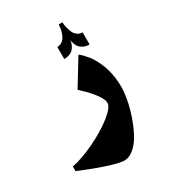

<svg xmlns="http://www.w3.org/2000/svg" viewBox="-249 -417 603 679"><g transform="rotate(-30 53.0 -77.5)"><path d="M157 -228V-277.3Q145 -277.3 136 -284.2Q127 -291 122.8 -300.8Q118.7 -310.7 116.2 -320.5Q113.7 -330.3 113.3 -337L112.7 -344H98Q98 -344 96 -326Q87.3 -282 59.3 -277.7Q56.7 -277.3 53.7 -277.3V-228Q91.3 -228 102.7 -261.7Q105.3 -270.3 105.7 -277.3Q105.7 -275.3 106 -272Q106.3 -268.7 109.2 -260.2Q112 -251.7 116.8 -245.2Q121.7 -238.7 132.2 -233.3Q142.7 -228 157 -228ZM59 189.3Q80 189.3 99.7 171.8Q119.3 154.3 133.3 127.3Q147.3 100.3 158 68.7Q168.7 37 174 8Q179.3 -21 179.3 -42Q179.3 -67.3 175.2 -90.7Q171 -114 164.5 -131Q158 -148 150 -162.7Q142 -177.3 134 -187Q126 -196.7 119.5 -203.5Q113 -210.3 108.7 -213.3L104.7 -216.3L40 -110.3Q40 -110.3 61.7 -89.7Q108.7 -41.3 108.7 -17.7Q108.7 0.7 71.7 29.7Q34.7 58.7 -17.3 83.5Q-69.3 108.3 -110 116.3V135.3Q-110 135.3 -50.7 158.7Q31.3 189.3 59 189.3Z"/></g></svg>

Font: Jomhuria
Style: Regular
Weight: 400
Designer: Arabic design by Kourosh Beigpour, Latin design by Eben Sorkin, engineering by Lasse Fister and Khaled Hosney
Version: Version 1.0000